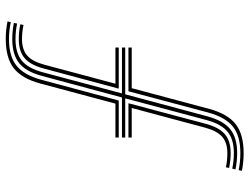

<svg xmlns="http://www.w3.org/2000/svg" viewBox="-118 -730 854 657"><g transform="rotate(-90 308.5 -401.0)"><path d="M166.8 -421.2V-432.5H283L351.8 -690Q369 -753.2 404.2 -780.5Q439.5 -807.8 503.8 -807.8Q535.5 -807.8 564.2 -801.8L561.8 -790.5Q533.8 -796.8 503.8 -796.8Q445.2 -796.8 413 -771.2Q380.8 -745.8 364.8 -687L293.5 -421.2ZM57.8 -21.8 60.5 -32.8Q87 -27.2 113.5 -27.2Q160.5 -27.2 186.8 -48.9Q213 -70.5 226.5 -120.2L301 -399H166.8V-410.2H304L377.8 -684.2Q392.2 -738.5 421.6 -762Q451 -785.5 503.8 -785.5Q531.2 -785.5 559.2 -780L556.8 -769Q529.8 -774.5 503.8 -774.5Q456.5 -774.5 430.1 -753Q403.8 -731.5 390.2 -681.5L317.8 -410.2H474.8V-399H314.8L239.2 -117.2Q224.5 -63.2 195.4 -39.6Q166.2 -16 113.5 -16Q85.2 -16 57.8 -21.8ZM334.2 -421.2 403.2 -678.5Q415.5 -724 438.9 -743.6Q462.2 -763.2 503.8 -763.2Q529.8 -763.2 554.5 -758L552 -747Q528 -752.2 503.8 -752.2Q467.8 -752.2 447.4 -734.4Q427 -716.5 416 -675.5L351 -432.5H474.8V-421.2ZM53 0.2 55.2 -11Q83.2 -5 113.5 -5Q172.2 -5 204.2 -30.5Q236.2 -56 252.2 -114.5L325.2 -388H474.8V-376.8H335.8L265 -111.8Q247.8 -48.5 212.8 -21.1Q177.8 6.2 113.5 6.2Q81.5 6.2 53 0.2ZM62.8 -43.5 65 -54.5Q89 -49.5 113.5 -49.5Q149.2 -49.5 169.5 -67.2Q189.8 -85 200.8 -126L268 -376.8H166.8V-388H284.2L213.8 -123.2Q201.5 -77.8 178.2 -58Q155 -38.2 113.5 -38.2Q89.2 -38.2 62.8 -43.5Z"/></g></svg>

Font: Big Shoulders Inline Display
Style: Regular
Weight: 400
Designer: Patric King
Foundry: XO Type Co
Version: Version 1.000